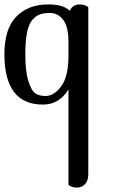

<svg xmlns="http://www.w3.org/2000/svg" viewBox="-22 -472 547 872"><path d="M-2 -226Q-2 -342 52.5 -397Q107 -452 197 -452Q266 -452 295 -423Q308 -452 341 -452Q353 -452 362.5 -448.5Q372 -445 376 -442L379 -438V319Q379 349 364 364.5Q349 380 327 380Q315 380 305.5 376.5Q296 373 292 370L289 366V-66Q247 3 173 3Q-2 3 -2 -226ZM185 -36Q223 -36 256 -80Q289 -124 289 -220V-280Q289 -351 265 -382Q241 -413 206 -413Q178 -413 160 -407Q142 -401 125.5 -382.5Q109 -364 101 -325.5Q93 -287 93 -226Q93 -147 107 -103Q121 -59 139 -47.5Q157 -36 185 -36Z"/></svg>

Font: Sofia
Style: Regular
Weight: 400
Designer: Paula Nazal and Daniel Hernndez
Foundry: Paula Nazal, Daniel Hernndez
Version: Version 1.001